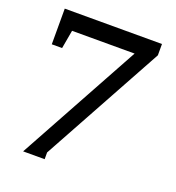

<svg xmlns="http://www.w3.org/2000/svg" viewBox="-126 -772 815 889"><g transform="rotate(20 281.5 -327.5)"><path d="M192.9 -17.1V16.1H86.9L417 -585.9H108.9L92.8 -495.1H42V-670.9H521V-615.2Z"/></g></svg>

Font: Charis SIL CyrE
Style: Regular
Weight: 400
Foundry: SIL International
Version: Version 5.000